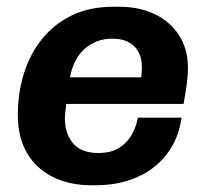

<svg xmlns="http://www.w3.org/2000/svg" viewBox="-20 -541 617 571"><path d="M253 10Q186 10 136.5 -15Q87 -40 60 -86.5Q33 -133 33 -199Q33 -264 51 -322Q69 -380 104.5 -424.5Q140 -469 193 -495Q246 -521 318 -521H334Q394 -521 440 -499Q486 -477 512.5 -436Q539 -395 539 -339Q539 -326 537.5 -309.5Q536 -293 533 -274Q530 -255 526 -232H177Q176 -221 174.5 -209Q173 -197 173 -189Q173 -143 197.5 -114.5Q222 -86 272 -86Q311 -86 335.5 -102Q360 -118 373 -142.5Q386 -167 390 -191H520Q511 -128 476 -82.5Q441 -37 386.5 -13.5Q332 10 264 10ZM188 -311H400Q401 -320 401.5 -327Q402 -334 402 -341Q402 -381 379 -403.5Q356 -426 314 -426Q267 -426 233 -397Q199 -368 188 -311Z"/></svg>

Font: Chivo Medium SemiBold
Style: Italic
Weight: 600
Italic angle: -8.05°
Version: Version 2.002